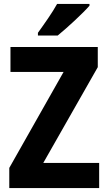

<svg xmlns="http://www.w3.org/2000/svg" viewBox="-20 -952 547 972"><path d="M433 -923V-932H269C245 -888 205 -832 172 -786V-772H272C321 -812 400 -885 433 -923ZM482 0V-127H199L475 -612V-714H33V-588H302L27 -102V0Z"/></svg>

Font: Noto Sans Oriya Cond Bold
Style: Bold
Weight: 700
Width: 3
Designer: Amélie Bonet and Sol Matas
Foundry: Google LLC
Version: Version 2.006